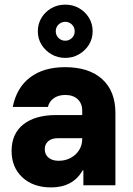

<svg xmlns="http://www.w3.org/2000/svg" viewBox="-20 -800 573 829"><path d="M200.8 9.2Q123.3 9.2 76.7 -34.2Q30 -77.5 30 -148.3Q30 -222.5 80.8 -262.9Q131.7 -303.3 223.3 -303.3H335V-321.7Q335 -353.3 315.4 -371.7Q295.8 -390 261.7 -390Q233.3 -390 213.3 -376.7Q193.3 -363.3 186.7 -338.3H35Q51.7 -421.7 110 -465.8Q168.3 -510 260.8 -510Q364.2 -510 421.2 -458.3Q478.3 -406.7 478.3 -312.5V0H340V-64.2H336.7Q315.8 -27.5 281.7 -9.2Q247.5 9.2 200.8 9.2ZM233.3 -105.8Q262.5 -105.8 285.4 -118.3Q308.3 -130.8 321.7 -152.1Q335 -173.3 335 -200.8V-203.3H230Q203.3 -203.3 188.3 -190.4Q173.3 -177.5 173.3 -155.8Q173.3 -132.5 189.6 -119.2Q205.8 -105.8 233.3 -105.8ZM261.7 -550Q229.2 -550 202.5 -565.4Q175.8 -580.8 159.6 -606.7Q143.3 -632.5 143.3 -665Q143.3 -697.5 159.6 -723.8Q175.8 -750 202.5 -765Q229.2 -780 261.7 -780Q294.2 -780 320.8 -765Q347.5 -750 363.8 -723.8Q380 -697.5 380 -665Q380 -632.5 363.8 -606.7Q347.5 -580.8 320.8 -565.4Q294.2 -550 261.7 -550ZM261.7 -624.2Q278.3 -624.2 290.4 -635.8Q302.5 -647.5 302.5 -665Q302.5 -682.5 290.4 -694.2Q278.3 -705.8 261.7 -705.8Q245 -705.8 232.9 -694.2Q220.8 -682.5 220.8 -665Q220.8 -647.5 232.9 -635.8Q245 -624.2 261.7 -624.2Z"/></svg>

Font: Funnel Sans Light ExtraBold
Style: Regular
Weight: 800
Version: Version 1.000